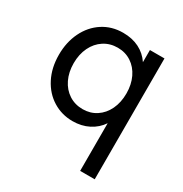

<svg xmlns="http://www.w3.org/2000/svg" viewBox="-164 -628 915 959"><g transform="rotate(30 293.5 -148.5)"><path d="M431 -423V-493H515V204H431V-71Q406.5 -34 365.5 -13Q324.5 8 273 8Q211 8 159.8 -23.5Q108.5 -55 78.8 -112.8Q49 -170.5 49 -246Q49 -318 77.2 -376.2Q105.5 -434.5 156.5 -467.8Q207.5 -501 273 -501Q325.5 -501 365.5 -481Q405.5 -461 431 -423ZM287 -69Q331 -69 365.2 -91.5Q399.5 -114 418.8 -154.2Q438 -194.5 438 -246Q438 -297.5 418.8 -337.8Q399.5 -378 365.2 -400.5Q331 -423 287 -423Q242.5 -423 207.8 -400.5Q173 -378 153.5 -337.8Q134 -297.5 134 -246Q134 -194.5 153.5 -154.2Q173 -114 207.8 -91.5Q242.5 -69 287 -69Z"/></g></svg>

Font: HK Grotesk
Style: Regular
Weight: 400
Designer: Alfredo Marco Pradil
Foundry: Hanken Design Co.
Version: Version 3.001